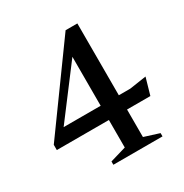

<svg xmlns="http://www.w3.org/2000/svg" viewBox="-159 -809 895 934"><g transform="rotate(-30 288.0 -341.5)"><path d="M403.5 -683V-45L487.5 -18.5V0H211.5V-18.5L301.5 -45V-596L348 -616L76.5 -257L67.5 -279.5H467.5L561.5 -293.5L534.5 -199.5H9V-229L337.5 -683Z"/></g></svg>

Font: Newsreader 24pt Medium
Style: Regular
Weight: 500
Designer: Hugues Gentile
Foundry: Production Type
Version: Version 1.003